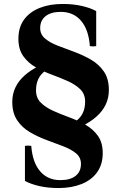

<svg xmlns="http://www.w3.org/2000/svg" viewBox="-20 -735 612 970"><path d="M295 -63V-89Q348 -105 379 -136.5Q410 -168 410 -222Q410 -260 385.5 -284Q361 -308 323 -325Q285 -342 241.5 -358Q198 -374 160 -395.5Q122 -417 97.5 -451.5Q73 -486 73 -539Q73 -597 101.5 -636Q130 -675 180.5 -695Q231 -715 296 -715Q350 -715 393.5 -705Q437 -695 466 -679V-502Q450 -499 434 -502Q428 -585 389.5 -630Q351 -675 287 -675Q238 -675 210.5 -653.5Q183 -632 183 -593Q183 -561 208 -540Q233 -519 272.5 -504Q312 -489 356.5 -472.5Q401 -456 440.5 -433Q480 -410 505 -373.5Q530 -337 530 -280Q530 -202 468 -146.5Q406 -91 295 -63ZM277 -437V-411Q224 -395 193 -363.5Q162 -332 162 -278Q162 -240 186.5 -216Q211 -192 249 -175Q287 -158 330.5 -142Q374 -126 412 -104.5Q450 -83 474.5 -49Q499 -15 499 39Q499 96 470.5 135.5Q442 175 391.5 195Q341 215 276 215Q222 215 178.5 205Q135 195 106 179V2Q122 -1 138 2Q144 85 182.5 130Q221 175 285 175Q335 175 362 153.5Q389 132 389 93Q389 60 364 39.5Q339 19 299.5 4Q260 -11 215.5 -27.5Q171 -44 131.5 -67Q92 -90 67 -127Q42 -164 42 -220Q42 -298 104 -353.5Q166 -409 277 -437Z"/></svg>

Font: Poltawski Nowy
Style: Bold
Weight: 700
Designer: Adam Pótawski, Mateusz Machalski, Borys Kosmynka, Ania Wieluska
Foundry: Capitalics.wtf
Version: Version 1.001;gftools[0.9.25]